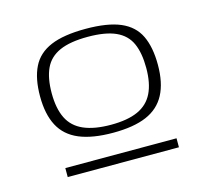

<svg xmlns="http://www.w3.org/2000/svg" viewBox="-69 -753 598 557"><g transform="rotate(-15 230.5 -475.0)"><path d="M70 -274V-301H404V-274ZM53 -521Q53 -574 70 -608.5Q87 -643 126 -659.5Q165 -676 231 -676Q297 -676 335.5 -659.5Q374 -643 390.5 -608.5Q407 -574 407 -521Q407 -467 388.5 -432Q370 -397 331.5 -380.5Q293 -364 231 -364Q169 -364 129.5 -380.5Q90 -397 71.5 -432Q53 -467 53 -521ZM88 -521Q88 -475 102.5 -445.5Q117 -416 149 -402Q181 -388 231 -388Q281 -388 312 -402Q343 -416 357.5 -445.5Q372 -475 372 -521Q372 -566 359 -595Q346 -624 315 -638Q284 -652 231 -652Q178 -652 146.5 -638Q115 -624 101.5 -595Q88 -566 88 -521Z"/></g></svg>

Font: Georama Expanded ExtraLight
Style: Regular
Weight: 250
Width: 7
Designer: Jean-Baptiste Levee
Foundry: Production Type
Version: Version 1.001